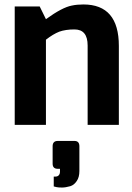

<svg xmlns="http://www.w3.org/2000/svg" viewBox="-20 -560 590 861"><path d="M216 174V96Q216 72 239 72H314Q336 72 336 96V207Q336 235 324 252Q312 270 295 275Q274 281 258 281Q241 281 233 279L221 276V232Q233 233 240 229Q249 223 249 210V197H239Q216 197 216 174ZM46 0V-531H158L186 -474Q259 -527 302 -535Q325 -540 354 -540Q513 -540 513 -354V0H373V-356Q373 -428 314 -428Q274 -428 246 -418Q218 -407 186 -382V0Z"/></svg>

Font: Mina
Style: Bold
Weight: 700
Version: Version 1.000